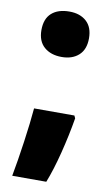

<svg xmlns="http://www.w3.org/2000/svg" viewBox="-82 -602 436 783"><g transform="rotate(10 136.0 -211.0)"><path d="M141 -561Q185 -561 211.5 -537Q238 -513 238 -467Q238 -421 211.5 -397Q185 -373 141 -373Q96 -373 68.5 -397Q41 -421 41 -467Q41 -514 67.5 -537.5Q94 -561 141 -561ZM239 -136Q227 -64 208 11Q189 86 168 139H27Q39 75 50.5 -6.5Q62 -88 67 -147H234Z"/></g></svg>

Font: Noto Sans Display Black Narrow
Style: Regular
Weight: 900
Width: 4
Designer: Monotype Design team
Foundry: Monotype Imaging Inc.
Version: Version 1.000